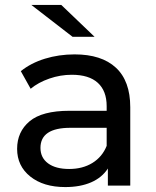

<svg xmlns="http://www.w3.org/2000/svg" viewBox="-20 -757 638 783"><path d="M49.8 -149.9Q49.8 -219.7 100.8 -262.5Q151.9 -305.2 263.2 -305.2H415V-324.2Q415 -386.2 378.9 -419.2Q342.8 -452.1 272.9 -452.1Q226.1 -452.1 181.2 -436.5Q136.2 -420.9 105 -395L64.9 -466.8Q106 -500 163.1 -517.6Q220.2 -535.2 284.2 -535.2Q394 -535.2 452.6 -481Q511.2 -426.8 511.2 -319.8V0H419.9V-69.8Q396 -32.7 351.6 -13.4Q307.1 5.9 246.1 5.9Q157.2 5.9 103.5 -37.1Q49.8 -80.1 49.8 -149.9ZM107.9 -736.8H230L365.7 -606.9H275.9ZM145 -153.8Q145 -113.8 176 -90.8Q207 -67.9 262.2 -67.9Q316.9 -67.9 356.9 -92.5Q397 -117.2 415 -162.1V-235.8H267.1Q145 -235.8 145 -153.8Z"/></svg>

Font: Montserrat Medium
Style: Regular
Weight: 500
Designer: Julieta Ulanovsky
Foundry: Julieta Ulanovsky
Version: Version 7.200